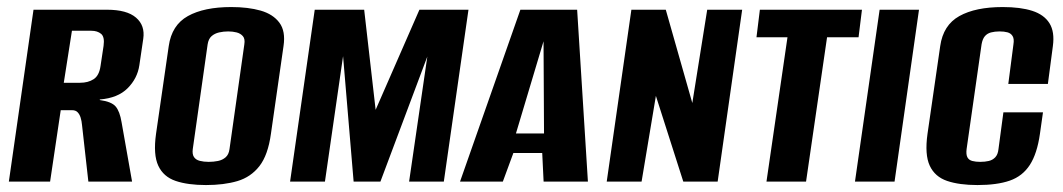

<svg xmlns="http://www.w3.org/2000/svg" viewBox="-20 -523 3063 553"><path d="M5.5 0 76.5 -495H288Q345.4 -495 371.8 -472.2Q398.2 -449.5 392.6 -411.3L381.3 -334.7Q375.6 -296.9 347.5 -268.8Q319.4 -240.6 267.3 -236.5L267.6 -234.8Q301 -230.3 313 -216.4Q325 -202.5 330.2 -170.7L360.4 0H234.5L216.2 -163.2Q215.2 -174.5 212.3 -184Q209.4 -193.5 203.7 -199.5Q198.1 -205.6 187.8 -205.6H154.9L124.3 0ZM163.7 -284.6H210.5Q234 -284.6 249.8 -295Q265.7 -305.3 269.6 -333.2L278.3 -390.9Q281.9 -416.6 271.2 -425.5Q260.5 -434.4 243.1 -434.4H187.2Z M573.3 10Q521 10 485.9 -1.9Q450.7 -13.9 435.9 -45.7Q421 -77.5 429.4 -137.5L466 -390.3Q474.6 -450.8 521.1 -476.7Q567.7 -502.7 646 -502.7Q694.8 -502.7 730.6 -492.5Q766.5 -482.2 784.7 -457.7Q803 -433.2 796.6 -390.3L760.4 -138.1Q752 -76.5 727.3 -44.7Q702.5 -12.9 663.7 -1.4Q624.9 10 573.3 10ZM581.1 -56.8Q595 -56.8 607.9 -59.4Q620.7 -62 629.9 -70Q639 -78.1 641 -93.5L683.7 -395.1Q686.3 -411.2 679.5 -418.9Q672.8 -426.6 661.6 -429.6Q650.4 -432.5 637.1 -432.5Q623.9 -432.5 611 -429.6Q598.2 -426.6 589.4 -418.9Q580.5 -411.2 578 -395.1L535.2 -93.5Q533.3 -78.7 538.7 -70.7Q544.1 -62.6 555.5 -59.7Q566.9 -56.8 581.1 -56.8Z M815.5 0 886.5 -495H1028.9L1061.9 -206.7L1188 -495H1329.3L1258.3 0H1158.3L1210.8 -360.2L1075.7 0H998.5L968.1 -361.2L915.9 0Z M1305 0 1478.8 -495H1642.3L1673.3 0H1545.7L1541.7 -82.3H1458.6L1428.3 0ZM1466 -138.5H1546.9L1545.5 -404.1Z M1727.5 0 1798.5 -495H1897.6L1974 -226.3L2016.9 -495H2117.6L2047 0H1948L1869.1 -246.8L1827.9 0Z M2187.6 0 2248.1 -415.6H2158.8L2168.6 -495H2462.6L2452.8 -415.6H2362.1L2301.6 0Z M2442.5 0 2513.5 -495H2626.9L2556.5 0Z M2795.3 10Q2743 10 2707.9 -1.9Q2672.7 -13.9 2657.9 -45.7Q2643 -77.5 2651.4 -137.5L2688 -390.3Q2696.6 -450.8 2743.1 -476.7Q2789.7 -502.7 2868 -502.7Q2919.2 -502.7 2953.1 -491.8Q2987 -480.9 3002.6 -456.2Q3018.1 -431.5 3012.5 -390.3L2998.1 -281.2H2884.1L2898.9 -395.1Q2901.5 -411.2 2896.4 -419.2Q2891.4 -427.3 2881.7 -429.9Q2872 -432.5 2859.1 -432.5Q2845.2 -432.5 2834.2 -429.6Q2823.2 -426.6 2816.5 -418.6Q2809.7 -410.5 2807.1 -395.1L2764 -93.5Q2762.1 -78.1 2766.3 -70Q2770.5 -62 2780.3 -59.4Q2790.2 -56.8 2803.1 -56.8Q2817 -56.8 2828 -59.4Q2839 -62 2846.6 -70Q2854.2 -78.1 2855.8 -93.5L2870 -199.5H2984L2975.3 -138.1Q2967.2 -80.6 2946.2 -48.1Q2925.2 -15.6 2888.5 -2.8Q2851.7 10 2795.3 10Z"/></svg>

Font: Alumni Sans SC Thin
Style: Italic
Weight: 100
Italic angle: -8°
Designer: Robert E. Leuschke
Foundry: Robert E. Leuschke
Version: Version 1.016